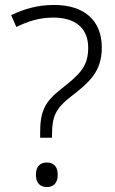

<svg xmlns="http://www.w3.org/2000/svg" viewBox="-20 -744 464 775"><path d="M142 -207V-188H190V-202C190 -276 207 -308 266 -354C342 -412 391 -457 391 -552C391 -663 318 -724 199 -724C132 -724 81 -709 25 -683L46 -635C93 -658 138 -673 196 -673C281 -673 336 -633 336 -551C336 -475 301 -443 227 -385C160 -333 142 -294 142 -207ZM125 -39C125 -6 141 11 169 11C197 11 213 -6 213 -39C213 -71 197 -88 169 -88C141 -88 125 -71 125 -39Z"/></svg>

Font: Noto Sans Gujarati UI Light
Style: Regular
Weight: 300
Designer: Jelle Bosma - Monotype Design Team, Universal Thirst
Foundry: Monotype Imaging Inc.
Version: Version 2.106